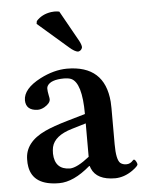

<svg xmlns="http://www.w3.org/2000/svg" viewBox="-51 -717 577 768"><g transform="rotate(-5 238.0 -333.0)"><path d="M215.8 -673.8 285.2 -549.8Q293.5 -534.2 293.9 -523.9Q291 -510.3 276.9 -507.8Q263.2 -509.3 242.2 -527.8L121.1 -632.8L123 -644Q145.5 -669.4 183.1 -674.8Q189.9 -675.8 195.8 -675.8Q207 -675.8 215.8 -673.8ZM280.8 -47.9Q213.9 9.8 155.8 9.8Q51.3 9.8 38.1 -66.4Q35.6 -80.1 36.1 -95.2Q36.1 -165 119.1 -203.6Q152.8 -219.2 210 -235.8L282.2 -256.8Q282.2 -382.8 239.3 -401.4Q227.5 -405.8 211.9 -405.8Q157.2 -405.8 143.6 -381.3Q141.1 -376 141.1 -371.1Q141.1 -359.9 144.5 -343.8Q147 -332.5 147 -328.1Q147 -312 123 -297.9Q108.9 -290 95.2 -290Q48.8 -291.5 47.9 -332Q47.9 -378.4 118.2 -415Q173.3 -443.4 226.1 -443.8Q377.4 -443.8 389.2 -296.9Q390.1 -283.7 390.1 -271V-126Q390.1 -64 405.8 -49.8Q415.5 -42 430.2 -42Q445.8 -42 457 -55.2Q460 -57.1 460.9 -58.1Q466.8 -58.1 472.7 -43.9Q474.1 -40 474.1 -38.1Q474.1 -31.2 450.7 -14.2Q417 9.3 380.9 9.8Q306.6 9.8 286.6 -38.1Q284.7 -43.5 283.2 -47.9ZM282.2 -85V-219.2L225.1 -202.1Q154.3 -181.2 143.6 -136.2Q141.1 -124.5 141.1 -109.9Q143.1 -45.9 204.1 -44.9Q232.9 -45.9 282.2 -85Z"/></g></svg>

Font: Linux Libertine O
Style: Semibold
Weight: 700
Designer: Philipp H. Poll
Foundry: Philipp H. Poll
Version: Version 5.0.0